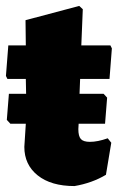

<svg xmlns="http://www.w3.org/2000/svg" viewBox="-20 -620 407 647"><path d="M231 7Q152 7 107 -29Q62 -65 62 -125L67 -203H15L3 -216L10 -304H68L67 -354H5L0 -364L8 -467H67L66 -552L247 -600L259 -589L254 -467H352L357 -457L349 -354H250L248 -304H329L341 -291L334 -203H245L244 -185Q244 -161 252.5 -151.5Q261 -142 283 -142Q309 -142 343 -154L355 -139L337 -31Q290 -3 231 7Z"/></svg>

Font: Alegreya Sans Black
Style: Regular
Weight: 900
Designer: Juan Pablo del Peral
Foundry: Huerta Tipografica
Version: Version 2.007